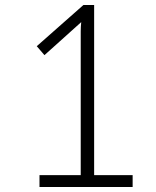

<svg xmlns="http://www.w3.org/2000/svg" viewBox="-20 -753 629 773"><path d="M514 -48V0H139V-48H305V-627Q305 -644 307 -664L159 -531L128 -567L316 -733H359V-48Z"/></svg>

Font: SpoqaHanSans-Light
Style: Regular
Weight: 300
Designer: [Spoqa Han Sans] Dong-huui Kim \uAE40 \uB3D9 \uD718  Younghwa Kang \uAC15 \uC601 \uD654  [Noto Sans] Ryoko NISHIZUKA \u8
Foundry: Spoqa (http://www.spoqa-han-sans.com)
Version: Version 2.000